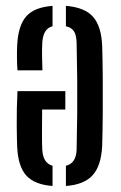

<svg xmlns="http://www.w3.org/2000/svg" viewBox="-20 -627 412 654"><path d="M202.5 -316.5V-254H123.5Q123 -207.5 123 -170.5Q123 -133.5 124 -117.5Q126.5 -71 159 -62.5V6.5Q97.5 2 69.5 -29.2Q41.5 -60.5 38.5 -126.5Q37.5 -148 37 -201.5Q36.5 -255 39.5 -316.5ZM328 -472Q329.5 -425.5 330 -363.5Q330.5 -301.5 330 -239.2Q329.5 -177 328 -129.5Q324.5 -62 295.5 -30Q266.5 2 204.5 6.5V-62.5Q239.5 -70.5 241 -117.5Q242.5 -183 243 -241Q243.5 -299 243 -357Q242.5 -415 241 -480Q240.5 -507 232 -520.2Q223.5 -533.5 204.5 -537.5V-607Q268 -602 296.5 -570.2Q325 -538.5 328 -472ZM159 -607V-537.5Q126.5 -530 124 -480Q123 -463 123.2 -439.8Q123.5 -416.5 124.5 -387.5H39.5Q38 -405.5 37.8 -429.2Q37.5 -453 38.5 -472Q41.5 -539 69 -570.8Q96.5 -602.5 159 -607Z"/></svg>

Font: Big Shoulders Stencil Display SemiBold
Style: Regular
Weight: 600
Designer: Patric King
Foundry: XO Type Co
Version: Version 1.000